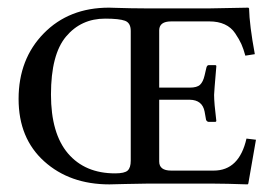

<svg xmlns="http://www.w3.org/2000/svg" viewBox="-20 -482 719 504"><path d="M282.2 -26.9Q307.1 -26.9 315.2 -34.4Q323.2 -42 323.2 -60.1V-400.9Q323.2 -421.9 308.1 -427.5Q293 -433.1 255.9 -433.1Q192.9 -433.1 153.3 -386Q113.8 -338.9 113.8 -233.9Q113.8 -131.8 158.4 -79.3Q203.1 -26.9 282.2 -26.9ZM529.8 -425.8H429.2Q398.4 -425.8 397.9 -402.8V-252H478Q497.1 -252 505.1 -259.5Q513.2 -267.1 517.1 -284.2L522 -305.2Q523.9 -311 527.8 -311H544.9Q547.9 -311 547.9 -308.1Q542 -239.3 542 -232.9Q542 -211.9 547.9 -164.1L545.9 -162.1H527.8Q523.9 -162.1 521 -167L517.1 -189Q511.2 -219.7 478 -220.2H397.9V-58.1Q397.9 -34.2 429.2 -34.2H541Q607.9 -34.2 627 -118.2L651.9 -115.2L631.8 0L629.9 2Q570.8 0 541 0H365.2Q344.2 0 308.6 1Q272.9 2 267.1 2Q163.1 2 95.9 -58.6Q28.8 -119.1 28.8 -222.2Q28.8 -327.1 95 -394.5Q161.1 -461.9 266.1 -461.9Q267.1 -461.9 283.4 -461.4Q299.8 -460.9 323 -460.4Q346.2 -460 361.8 -460H530.8L631.8 -461.9L633.8 -460Q634.8 -416 648.9 -339.8L624 -335.9Q619.1 -354 613.5 -366.5Q607.9 -378.9 597.4 -394.5Q586.9 -410.2 569.8 -418Q552.7 -425.8 529.8 -425.8Z"/></svg>

Font: Linux Libertine Capitals
Style: Small Caps
Weight: 400
Designer: Philipp H. Poll
Foundry: Philipp H. Poll
Version: Version 5.1.3